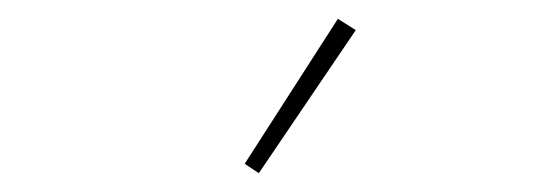

<svg xmlns="http://www.w3.org/2000/svg" viewBox="-20 -771 580 204"><path d="M255 -587 240 -597 339 -751 358 -739Z"/></svg>

Font: IBM Plex Sans Cond Thin
Style: Regular
Weight: 100
Width: 3
Designer: Mike Abbink, Paul van der Laan, Pieter van Rosmalen
Foundry: Bold Monday
Version: Version 1.3